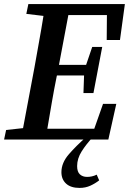

<svg xmlns="http://www.w3.org/2000/svg" viewBox="-33 -684 640 941"><path d="M96 -616 106 -664H579L555 -488H490L491 -610H302L256 -366H389L419 -454H468L425 -228H376L379 -314H246L245 -310Q232 -246 221 -182Q210 -118 199 -53H429L472 -175H537L498 0H-13L-3 -47L80 -56L136 -354Q147 -417 158.5 -480Q170 -543 180 -606ZM357 237Q314 237 291 216Q268 195 268 160Q268 114 304.5 72Q341 30 388 -11V-13H423Q390 22 367.5 57.5Q345 93 345 130Q345 158 358.5 170.5Q372 183 394 183Q405 183 417 180.5Q429 178 441 172L453 200Q434 215 410 226Q386 237 357 237Z"/></svg>

Font: Source Serif 4 Semibold
Style: Italic
Weight: 600
Italic angle: -12°
Designer: Frank Grießhammer
Foundry: Adobe
Version: Version 4.005;hotconv 1.1.0;makeotfexe 2.6.0